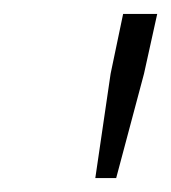

<svg xmlns="http://www.w3.org/2000/svg" viewBox="-20 -708 246 276"><path d="M117 -452 139 -602 157 -688H206L187 -602L147 -452Z"/></svg>

Font: Saira Thin ExtraLight
Style: Italic
Weight: 250
Italic angle: -12°
Version: Version 1.101